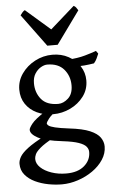

<svg xmlns="http://www.w3.org/2000/svg" viewBox="-63 -767 624 1051"><g transform="rotate(-5 249.0 -241.0)"><path d="M484.9 56.2Q484.9 94.2 462.6 128.2Q440.4 162.1 403.8 187.7Q367.2 213.4 322.8 228Q278.3 242.7 234.4 242.7Q198.7 242.7 159.9 235.4Q121.1 228 87.6 212.2Q54.2 196.3 33.2 171.1Q12.2 146 12.2 110.4Q12.2 92.8 23.4 72.8Q34.7 52.7 67.1 27.8Q99.6 2.9 163.1 -29.8Q163.1 -29.8 173.8 -28.8Q184.6 -27.8 195.8 -24.7Q207 -21.5 208.5 -14.6Q158.2 12.7 135.3 32.5Q112.3 52.2 106.2 66.4Q100.1 80.6 100.1 91.3Q100.1 117.2 122.3 138.4Q144.5 159.7 181.9 172.6Q219.2 185.5 263.7 185.5Q326.7 185.5 362.3 154.8Q397.9 124 397.9 79.1Q397.9 63 386.7 49.3Q375.5 35.6 345.7 25.1Q315.9 14.6 259.3 7.8Q163.1 -3.4 123.5 -24.9Q84 -46.4 84 -69.8Q84 -79.6 102.1 -102.8Q120.1 -126 176.8 -162.6L252.4 -170.9Q209 -141.6 194.6 -121.8Q180.2 -102.1 180.2 -98.1Q180.2 -90.8 189 -84.2Q197.8 -77.6 223.4 -71.3Q249 -64.9 300.3 -58.6Q373 -50.3 413.1 -33.2Q453.1 -16.1 469 7.1Q484.9 30.3 484.9 56.2ZM494.1 -453.1Q488.8 -440.4 482.7 -427Q476.6 -413.6 466.3 -401.9Q439.9 -397.5 412.1 -395Q384.3 -392.6 342.8 -394L321.3 -434.1Q380.9 -437.5 420.7 -449Q460.4 -460.4 482.9 -468.8ZM416.5 -313Q416.5 -263.2 387.9 -225.1Q359.4 -187 314.5 -165.5Q269.5 -144 219.7 -144Q170.4 -144 131.1 -162.6Q91.8 -181.2 69.1 -214.8Q46.4 -248.5 46.4 -293.9Q46.4 -341.8 74.5 -381.6Q102.5 -421.4 147.5 -445.1Q192.4 -468.8 243.2 -468.8Q292.5 -468.8 331.5 -447.5Q370.6 -426.3 393.6 -390.9Q416.5 -355.5 416.5 -313ZM333.5 -293Q333.5 -344.2 302.2 -380.9Q271 -417.5 210.4 -417.5Q194.3 -417.5 175.5 -406.7Q156.7 -396 143.1 -374.8Q129.4 -353.5 129.4 -321.8Q129.4 -270.5 159.2 -234.1Q189 -197.8 252.4 -197.8Q280.8 -197.8 307.1 -221.7Q333.5 -245.6 333.5 -293ZM277.3 -520.5H220.2L88.9 -698.7Q95.7 -708 101.1 -714.4Q106.4 -720.7 114.3 -725.1L249.5 -607.4L382.8 -725.1Q391.6 -720.7 396 -714.4Q400.4 -708 406.2 -698.7Z"/></g></svg>

Font: Gentium Book Plus
Style: Regular
Weight: 400
Designer: Victor Gaultney, Annie Olsen, Iska Routamaa, Becca Hirsbrunner
Foundry: SIL International
Version: Version 6.101